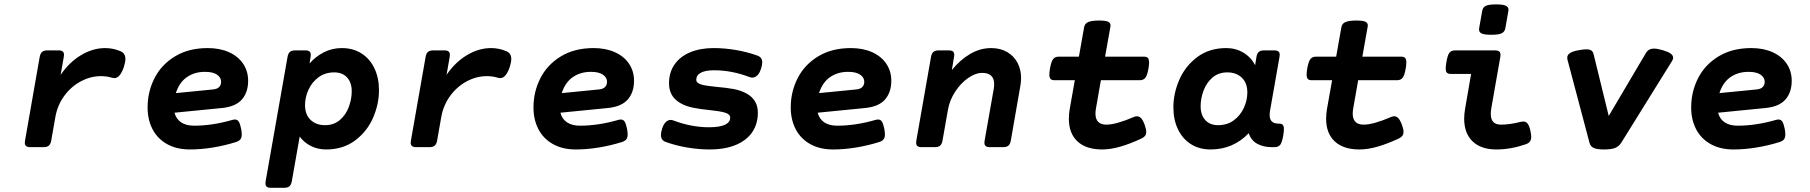

<svg xmlns="http://www.w3.org/2000/svg" viewBox="-20 -686 8435 895"><path d="M541.5 -447.3Q553.2 -442.4 558.8 -433.3Q564.5 -424.3 564.5 -411.1Q564.5 -396.5 557.6 -374.5Q540 -321.8 512.7 -321.8Q508.8 -321.8 503.4 -323.2Q478 -331.1 450.7 -331.1Q401.9 -331.1 356.4 -306.6Q311 -282.2 279.5 -239Q248 -195.8 238.3 -141.6L218.8 -30.8Q215.8 -14.2 207.5 -7.1Q199.2 0 182.6 0H122.1Q108.4 0 102.1 -4.9Q95.7 -9.8 95.7 -20.5Q95.7 -22.9 96.7 -30.8L165 -420.4Q168 -437 176.3 -444.1Q184.6 -451.2 201.2 -451.2H252Q265.6 -451.2 272 -446.3Q278.3 -441.4 278.3 -430.7Q278.3 -428.2 277.3 -420.4L262.7 -336.9Q302.2 -395.5 357.4 -428.7Q412.6 -461.9 470.2 -461.9Q507.3 -461.9 541.5 -447.3Z M1075.2 -128.9Q1086.4 -128.9 1092.8 -119.4Q1099.1 -109.9 1104 -85.9Q1106.9 -70.8 1106.9 -59.6Q1106.9 -44.4 1100.6 -36.4Q1094.2 -28.3 1080.1 -23.9Q1027.3 -7.3 971.9 1.7Q916.5 10.7 865.2 10.7Q803.2 10.7 758.5 -14.4Q713.9 -39.6 690.9 -84Q668 -128.4 668 -185.1Q668 -258.3 700.2 -321.5Q732.4 -384.8 795.9 -423.3Q859.4 -461.9 948.2 -461.9Q1004.9 -461.9 1047.6 -442.6Q1090.3 -423.3 1113.5 -388.7Q1136.7 -354 1136.7 -309.6Q1136.7 -255.9 1107.7 -222.4Q1078.6 -189 1015.6 -182.6L793.5 -160.6Q801.3 -130.9 824.5 -115.5Q847.7 -100.1 884.8 -100.1Q969.7 -100.1 1063 -127Q1068.8 -128.9 1075.2 -128.9ZM799.8 -252 972.7 -269Q993.2 -271 1002 -280.8Q1010.7 -290.5 1010.7 -304.7Q1010.7 -324.7 991.7 -337.9Q972.7 -351.1 935.5 -351.1Q886.2 -351.1 850.8 -326.2Q815.4 -301.3 799.8 -252Z M1746.6 -265.6Q1746.6 -200.2 1718.8 -136.5Q1690.9 -72.8 1635 -31Q1579.1 10.7 1500 10.7Q1461.9 10.7 1429.9 -5.1Q1397.9 -21 1377 -49.3L1340.3 158.7Q1337.4 175.3 1329.1 182.4Q1320.8 189.5 1304.2 189.5H1243.7Q1230 189.5 1223.6 184.6Q1217.3 179.7 1217.3 168.9Q1217.3 166.5 1218.3 158.7L1320.3 -420.4Q1323.2 -437 1331.5 -444.1Q1339.8 -451.2 1356.4 -451.2H1402.3Q1416 -451.2 1422.4 -446.3Q1428.7 -441.4 1428.7 -430.2Q1428.7 -427.2 1427.7 -420.4L1422.9 -390.1Q1452.1 -423.3 1490.5 -442.6Q1528.8 -461.9 1573.2 -461.9Q1626 -461.9 1665 -437Q1704.1 -412.1 1725.3 -367.7Q1746.6 -323.2 1746.6 -265.6ZM1619.6 -260.3Q1619.6 -301.3 1597.9 -325Q1576.2 -348.6 1538.1 -348.6Q1496.1 -348.6 1465.3 -326.2Q1434.6 -303.7 1418.2 -268.3Q1401.9 -232.9 1401.9 -196.3Q1401.9 -151.9 1427.7 -127.2Q1453.6 -102.5 1495.1 -102.5Q1536.6 -102.5 1564.7 -127Q1592.8 -151.4 1606.2 -188Q1619.6 -224.6 1619.6 -260.3Z M2340.3 -447.3Q2352.1 -442.4 2357.7 -433.3Q2363.3 -424.3 2363.3 -411.1Q2363.3 -396.5 2356.4 -374.5Q2338.9 -321.8 2311.5 -321.8Q2307.6 -321.8 2302.2 -323.2Q2276.9 -331.1 2249.5 -331.1Q2200.7 -331.1 2155.3 -306.6Q2109.9 -282.2 2078.4 -239Q2046.9 -195.8 2037.1 -141.6L2017.6 -30.8Q2014.6 -14.2 2006.3 -7.1Q1998 0 1981.4 0H1920.9Q1907.2 0 1900.9 -4.9Q1894.5 -9.8 1894.5 -20.5Q1894.5 -22.9 1895.5 -30.8L1963.9 -420.4Q1966.8 -437 1975.1 -444.1Q1983.4 -451.2 2000 -451.2H2050.8Q2064.5 -451.2 2070.8 -446.3Q2077.1 -441.4 2077.1 -430.7Q2077.1 -428.2 2076.2 -420.4L2061.5 -336.9Q2101.1 -395.5 2156.2 -428.7Q2211.4 -461.9 2269 -461.9Q2306.2 -461.9 2340.3 -447.3Z M2874 -128.9Q2885.3 -128.9 2891.6 -119.4Q2897.9 -109.9 2902.8 -85.9Q2905.8 -70.8 2905.8 -59.6Q2905.8 -44.4 2899.4 -36.4Q2893.1 -28.3 2878.9 -23.9Q2826.2 -7.3 2770.8 1.7Q2715.3 10.7 2664.1 10.7Q2602.1 10.7 2557.4 -14.4Q2512.7 -39.6 2489.7 -84Q2466.8 -128.4 2466.8 -185.1Q2466.8 -258.3 2499 -321.5Q2531.2 -384.8 2594.7 -423.3Q2658.2 -461.9 2747.1 -461.9Q2803.7 -461.9 2846.4 -442.6Q2889.2 -423.3 2912.4 -388.7Q2935.5 -354 2935.5 -309.6Q2935.5 -255.9 2906.5 -222.4Q2877.4 -189 2814.5 -182.6L2592.3 -160.6Q2600.1 -130.9 2623.3 -115.5Q2646.5 -100.1 2683.6 -100.1Q2768.6 -100.1 2861.8 -127Q2867.7 -128.9 2874 -128.9ZM2598.6 -252 2771.5 -269Q2792 -271 2800.8 -280.8Q2809.6 -290.5 2809.6 -304.7Q2809.6 -324.7 2790.5 -337.9Q2771.5 -351.1 2734.4 -351.1Q2685.1 -351.1 2649.7 -326.2Q2614.3 -301.3 2598.6 -252Z M3510.7 -426.8Q3533.2 -418.9 3533.2 -394.5Q3533.2 -382.8 3527.3 -365.2Q3520.5 -344.2 3509.8 -334.2Q3499 -324.2 3486.8 -324.2Q3481.4 -324.2 3474.1 -326.7Q3391.1 -358.4 3309.1 -358.4Q3268.1 -358.4 3246.8 -346.9Q3225.6 -335.4 3225.6 -314Q3225.6 -296.4 3259.8 -289.1Q3273.4 -286.1 3318.8 -281.2Q3364.7 -277.3 3398.4 -271.2Q3432.1 -265.1 3458.5 -251Q3512.7 -221.7 3512.7 -160.6Q3512.7 -109.4 3487.1 -70.8Q3461.4 -32.2 3410.6 -10.7Q3359.9 10.7 3287.1 10.7Q3236.3 10.7 3183.3 1.7Q3130.4 -7.3 3083 -24.4Q3061 -32.2 3061 -56.6Q3061 -69.8 3066.4 -85.9Q3073.2 -107.4 3083.7 -117.2Q3094.2 -127 3106.4 -127Q3111.8 -127 3119.1 -124.5Q3202.6 -92.8 3284.7 -92.8Q3335.4 -92.8 3359.6 -104.5Q3383.8 -116.2 3383.8 -137.2Q3383.8 -147.5 3374.8 -153.8Q3365.7 -160.2 3348.1 -164.1Q3331.1 -168 3291 -172.4Q3242.7 -177.2 3209.5 -184.1Q3176.3 -190.9 3150.4 -206.1Q3098.6 -235.8 3098.6 -297.9Q3098.6 -348.6 3124.5 -385.7Q3150.4 -422.9 3197.5 -442.4Q3244.6 -461.9 3306.6 -461.9Q3357.4 -461.9 3410.4 -452.9Q3463.4 -443.8 3510.7 -426.8Z M4073.2 -128.9Q4084.5 -128.9 4090.8 -119.4Q4097.2 -109.9 4102.1 -85.9Q4105 -70.8 4105 -59.6Q4105 -44.4 4098.6 -36.4Q4092.3 -28.3 4078.1 -23.9Q4025.4 -7.3 3970 1.7Q3914.6 10.7 3863.3 10.7Q3801.3 10.7 3756.6 -14.4Q3711.9 -39.6 3689 -84Q3666 -128.4 3666 -185.1Q3666 -258.3 3698.2 -321.5Q3730.5 -384.8 3793.9 -423.3Q3857.4 -461.9 3946.3 -461.9Q4002.9 -461.9 4045.7 -442.6Q4088.4 -423.3 4111.6 -388.7Q4134.8 -354 4134.8 -309.6Q4134.8 -255.9 4105.7 -222.4Q4076.7 -189 4013.7 -182.6L3791.5 -160.6Q3799.3 -130.9 3822.5 -115.5Q3845.7 -100.1 3882.8 -100.1Q3967.8 -100.1 4061 -127Q4066.9 -128.9 4073.2 -128.9ZM3797.9 -252 3970.7 -269Q3991.2 -271 4000 -280.8Q4008.8 -290.5 4008.8 -304.7Q4008.8 -324.7 3989.7 -337.9Q3970.7 -351.1 3933.6 -351.1Q3884.3 -351.1 3848.9 -326.2Q3813.5 -301.3 3797.9 -252Z M4739.7 -322.3Q4739.7 -305.7 4736.8 -288.1L4691.9 -30.8Q4689 -14.2 4680.7 -7.1Q4672.4 0 4655.8 0H4595.2Q4581.5 0 4575.2 -4.9Q4568.8 -9.8 4568.8 -20.5Q4568.8 -22.9 4569.8 -30.8L4611.8 -269Q4614.3 -283.7 4614.3 -293Q4614.3 -346.2 4558.6 -346.2Q4527.3 -346.2 4492.9 -322.3Q4458.5 -298.3 4432.6 -258.8Q4406.7 -219.2 4398.9 -174.8L4373.5 -30.8Q4370.6 -14.2 4362.3 -7.1Q4354 0 4337.4 0H4276.9Q4263.2 0 4256.8 -4.9Q4250.5 -9.8 4250.5 -20.5Q4250.5 -22.9 4251.5 -30.8L4319.8 -420.4Q4322.8 -437 4331.1 -444.1Q4339.4 -451.2 4356 -451.2H4401.9Q4415.5 -451.2 4421.9 -446.3Q4428.2 -441.4 4428.2 -430.7Q4428.2 -428.2 4427.2 -420.4L4417 -359.4Q4456.1 -407.7 4502.7 -434.8Q4549.3 -461.9 4600.6 -461.9Q4642.6 -461.9 4674.1 -443.8Q4705.6 -425.8 4722.7 -394Q4739.7 -362.3 4739.7 -322.3Z M5088.9 -181.2Q5086.4 -167.5 5086.4 -156.7Q5086.4 -105 5137.7 -105Q5182.1 -105 5265.1 -140.6Q5272.5 -144 5279.8 -144Q5291 -144 5299.8 -134.3Q5308.6 -124.5 5316.4 -102.5Q5323.2 -83 5323.2 -71.3Q5323.2 -60.1 5317.6 -52.7Q5312 -45.4 5300.3 -40Q5248 -15.6 5202.4 -2.4Q5156.7 10.7 5117.2 10.7Q5043.5 10.7 5002.9 -26.6Q4962.4 -64 4962.4 -133.3Q4962.4 -154.8 4966.8 -179.7L4990.2 -312H4895.5Q4882.8 -312 4877.2 -317.9Q4871.6 -323.7 4871.6 -338.9Q4871.6 -350.1 4874.5 -366.7Q4879.9 -398.4 4888.9 -410.2Q4897.9 -421.9 4915 -421.9H5009.3L5033.7 -559.6Q5036.6 -576.2 5052.7 -583.3Q5068.8 -590.3 5103.5 -590.3Q5133.3 -590.3 5145 -585Q5156.7 -579.6 5156.7 -567.4Q5156.7 -565.4 5155.8 -559.6L5131.3 -421.9H5312.5Q5325.2 -421.9 5330.8 -415.8Q5336.4 -409.7 5336.4 -394.5Q5336.4 -383.8 5333.5 -366.7Q5328.1 -335 5319.1 -323.5Q5310.1 -312 5293 -312H5111.8Z M5964.8 -84Q5964.8 -72.8 5961.9 -55.2Q5956.5 -22.5 5947.8 -11.2Q5939 0 5921.4 0H5909.7Q5868.7 0 5840.3 -15.9Q5812 -31.7 5800.8 -64.9Q5728 10.7 5623 10.7Q5570.3 10.7 5531.2 -14.2Q5492.2 -39.1 5470.9 -83.5Q5449.7 -127.9 5449.7 -185.5Q5449.7 -251 5477.5 -314.7Q5505.4 -378.4 5561.3 -420.2Q5617.2 -461.9 5696.3 -461.9Q5740.7 -461.9 5776.6 -440.2Q5812.5 -418.5 5830.6 -381.8L5836.9 -420.4Q5839.4 -437 5847.9 -444.1Q5856.4 -451.2 5873 -451.2H5918.9Q5932.6 -451.2 5939 -446.3Q5945.3 -441.4 5945.3 -430.7Q5945.3 -428.2 5944.3 -420.4L5900.4 -170.9Q5898.4 -160.6 5898.4 -150.4Q5898.4 -109.9 5938.5 -109.9H5940.9Q5953.6 -109.9 5959.2 -104.5Q5964.8 -99.1 5964.8 -84ZM5794.4 -254.9Q5794.4 -299.3 5768.6 -324Q5742.7 -348.6 5701.2 -348.6Q5659.7 -348.6 5631.6 -324.2Q5603.5 -299.8 5590.1 -263.2Q5576.7 -226.6 5576.7 -190.9Q5576.7 -149.9 5598.4 -126.2Q5620.1 -102.5 5658.2 -102.5Q5700.2 -102.5 5731 -125Q5761.7 -147.5 5778.1 -182.9Q5794.4 -218.3 5794.4 -254.9Z M6288.1 -181.2Q6285.6 -167.5 6285.6 -156.7Q6285.6 -105 6336.9 -105Q6381.3 -105 6464.4 -140.6Q6471.7 -144 6479 -144Q6490.2 -144 6499 -134.3Q6507.8 -124.5 6515.6 -102.5Q6522.5 -83 6522.5 -71.3Q6522.5 -60.1 6516.8 -52.7Q6511.2 -45.4 6499.5 -40Q6447.3 -15.6 6401.6 -2.4Q6356 10.7 6316.4 10.7Q6242.7 10.7 6202.1 -26.6Q6161.6 -64 6161.6 -133.3Q6161.6 -154.8 6166 -179.7L6189.5 -312H6094.7Q6082 -312 6076.4 -317.9Q6070.8 -323.7 6070.8 -338.9Q6070.8 -350.1 6073.7 -366.7Q6079.1 -398.4 6088.1 -410.2Q6097.2 -421.9 6114.3 -421.9H6208.5L6232.9 -559.6Q6235.8 -576.2 6252 -583.3Q6268.1 -590.3 6302.7 -590.3Q6332.5 -590.3 6344.2 -585Q6356 -579.6 6356 -567.4Q6356 -565.4 6355 -559.6L6330.6 -421.9H6511.7Q6524.4 -421.9 6530 -415.8Q6535.6 -409.7 6535.6 -394.5Q6535.6 -383.8 6532.7 -366.7Q6527.3 -335 6518.3 -323.5Q6509.3 -312 6492.2 -312H6311Z M7011.7 -641.1Q7011.7 -637.2 7011.2 -634.8L6997.1 -554.7Q6994.1 -537.6 6980 -530.8Q6965.8 -523.9 6931.6 -523.9Q6900.4 -523.9 6887.5 -529.5Q6874.5 -535.2 6874.5 -548.3Q6874.5 -552.2 6875 -554.7L6889.2 -634.8Q6892.1 -651.9 6906 -658.7Q6919.9 -665.5 6954.1 -665.5Q6984.9 -665.5 6998.3 -659.7Q7011.7 -653.8 7011.7 -641.1ZM6974.6 -430.7Q6974.6 -428.2 6973.6 -420.4L6931.6 -181.2Q6929.2 -165.5 6929.2 -155.3Q6929.2 -129.4 6941.2 -117.2Q6953.1 -105 6976.6 -105Q7019 -105 7069.3 -118.2Q7076.2 -119.6 7081.1 -119.6Q7094.2 -119.6 7101.8 -108.6Q7109.4 -97.7 7114.3 -74.7Q7117.7 -57.6 7117.7 -48.3Q7117.7 -35.2 7111.8 -26.6Q7106 -18.1 7091.3 -13.2Q7022 10.7 6955.1 10.7Q6883.8 10.7 6844.5 -26.9Q6805.2 -64.5 6805.2 -132.8Q6805.2 -154.8 6809.6 -179.7L6837.4 -341.3H6743.2Q6730.5 -341.3 6724.9 -346.7Q6719.2 -352.1 6719.2 -367.2Q6719.2 -378.4 6722.2 -396Q6727.5 -428.7 6736.3 -439.9Q6745.1 -451.2 6762.7 -451.2H6948.2Q6961.9 -451.2 6968.3 -446.3Q6974.6 -441.4 6974.6 -430.7Z M7779.3 -417Q7779.3 -409.2 7773.4 -400.4L7537.6 -21Q7526.9 -3.9 7509.3 3.4Q7491.7 10.7 7457.5 10.7Q7423.3 10.7 7408.4 3.4Q7393.6 -3.9 7389.2 -21L7286.6 -408.2Q7285.6 -411.1 7285.6 -417Q7285.6 -430.2 7298.6 -438.7Q7311.5 -447.3 7339.8 -452.1Q7362.3 -456.1 7374.5 -456.1Q7389.6 -456.1 7397.5 -450.9Q7405.3 -445.8 7408.2 -434.6L7479 -145.5L7652.8 -439.5Q7664.6 -459.5 7689.5 -459.5Q7705.1 -459.5 7731 -452.1Q7755.9 -444.8 7767.6 -436.3Q7779.3 -427.7 7779.3 -417Z M8270.5 -128.9Q8281.7 -128.9 8288.1 -119.4Q8294.4 -109.9 8299.3 -85.9Q8302.2 -70.8 8302.2 -59.6Q8302.2 -44.4 8295.9 -36.4Q8289.6 -28.3 8275.4 -23.9Q8222.7 -7.3 8167.2 1.7Q8111.8 10.7 8060.5 10.7Q7998.5 10.7 7953.9 -14.4Q7909.2 -39.6 7886.2 -84Q7863.3 -128.4 7863.3 -185.1Q7863.3 -258.3 7895.5 -321.5Q7927.7 -384.8 7991.2 -423.3Q8054.7 -461.9 8143.6 -461.9Q8200.2 -461.9 8242.9 -442.6Q8285.6 -423.3 8308.8 -388.7Q8332 -354 8332 -309.6Q8332 -255.9 8303 -222.4Q8273.9 -189 8210.9 -182.6L7988.8 -160.6Q7996.6 -130.9 8019.8 -115.5Q8043 -100.1 8080.1 -100.1Q8165 -100.1 8258.3 -127Q8264.2 -128.9 8270.5 -128.9ZM7995.1 -252 8168 -269Q8188.5 -271 8197.3 -280.8Q8206.1 -290.5 8206.1 -304.7Q8206.1 -324.7 8187 -337.9Q8168 -351.1 8130.9 -351.1Q8081.5 -351.1 8046.1 -326.2Q8010.7 -301.3 7995.1 -252Z"/></svg>

Font: Courier Prime Sans
Style: Bold Italic
Weight: 700
Italic angle: -10°
Designer: Alan Dague-Greene
Foundry: Quote-Unquote Apps
Version: Version 3.020